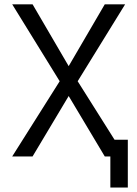

<svg xmlns="http://www.w3.org/2000/svg" viewBox="-20 -713 626 875"><path d="M482.9 141.6H562.5V-76.2H502L334 -342.8L550.3 -693.4H457.5L293 -411.6L128.4 -693.4H35.6L252 -342.8L35.6 0H128.4L293 -275.4L457.5 0H482.9Z"/></svg>

Font: Cascadia Code SemiLight
Style: Regular
Weight: 350
Monospace: yes
Designer: Aaron Bell
Foundry: Saja Typeworks
Version: Version 2404.023